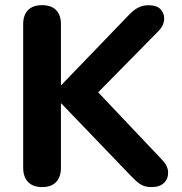

<svg xmlns="http://www.w3.org/2000/svg" viewBox="-20 -734 724 762"><path d="M147 8.5Q110.8 8.5 91.4 -11.8Q72 -32 72 -68.2V-637.5Q72 -674.8 91.4 -694.1Q110.8 -713.5 147 -713.5Q183.2 -713.5 202.5 -694.1Q221.8 -674.8 221.8 -637.5V-396.8H223.8L493.8 -677Q510.8 -694.8 528.9 -704Q547 -713.2 570 -713.2Q603.8 -713.2 618.6 -695.8Q633.5 -678.2 631.4 -654.9Q629.2 -631.5 610.2 -612L338 -335.5L338.8 -400.2L623.8 -99.2Q646.5 -75.8 647.2 -50.4Q648 -25 631 -8.2Q614 8.5 581.5 8.5Q553.5 8.5 536.6 -3Q519.8 -14.5 499 -36.5L223.8 -323H221.8V-68.2Q221.8 -32 203 -11.8Q184.2 8.5 147 8.5Z"/></svg>

Font: Nunito ExtraLight
Style: Regular
Weight: 200
Designer: Vernon Adams
Foundry: Vernon Adams
Version: Version 3.602;April 4, 2023;FontCreator 14.0.0.2856 64-bit